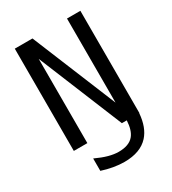

<svg xmlns="http://www.w3.org/2000/svg" viewBox="-190 -704 879 983"><g transform="rotate(-30 250.0 -212.5)"><path d="M368.7 0H339.8L135.7 -498V0H55.7V-604.5H160.2L364.3 -107.4V-604.5H443.4V0H442.4Q436 81.1 395.5 126Q347.7 178.7 252.9 178.7Q222.7 178.7 189 172.9Q155.3 167 122.1 156.2V83Q162.1 101.6 194.3 110.4Q226.6 119.1 252.9 119.1Q314.5 119.1 341.8 86.4Q365.7 58.1 368.7 0Z"/></g></svg>

Font: BabelStone Irk Bitig
Style: Regular
Weight: 400
Designer: Andrew West
Foundry: BabelStone
Version: Version 1.03 June 7, 2023